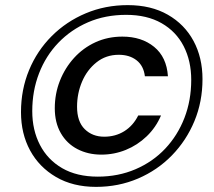

<svg xmlns="http://www.w3.org/2000/svg" viewBox="-20 -725 837 750"><path d="M355 5Q265 5 199 -33.5Q133 -72 97.5 -137.5Q62 -203 62 -287Q62 -375 93.5 -451Q125 -527 182 -584Q239 -641 315 -673Q391 -705 479 -705Q570 -705 635.5 -667.5Q701 -630 736 -565Q771 -500 771 -416Q771 -328 739.5 -252Q708 -176 651.5 -118Q595 -60 519 -27.5Q443 5 355 5ZM376 -121Q324 -121 282.5 -142.5Q241 -164 217.5 -205Q194 -246 194 -302Q194 -359 214 -409.5Q234 -460 269.5 -499Q305 -538 353 -560Q401 -582 458 -582Q533 -582 582 -542Q631 -502 636 -427H546Q541 -468 513.5 -489.5Q486 -511 444 -511Q394 -511 357 -481.5Q320 -452 300.5 -406Q281 -360 281 -308Q281 -250 311 -220.5Q341 -191 387 -191Q431 -191 465.5 -212.5Q500 -234 520 -274H609Q589 -227 553 -192.5Q517 -158 471.5 -139.5Q426 -121 376 -121ZM362 -35Q442 -35 509.5 -64Q577 -93 625.5 -144.5Q674 -196 700.5 -264.5Q727 -333 727 -413Q727 -487 697.5 -544.5Q668 -602 611 -634.5Q554 -667 473 -667Q391 -667 324 -638Q257 -609 208 -558Q159 -507 132.5 -438.5Q106 -370 106 -291Q106 -217 136 -159Q166 -101 223 -68Q280 -35 362 -35Z"/></svg>

Font: DM Sans 17pt Medium
Style: Italic
Weight: 500
Italic angle: -10°
Version: Version 4.004;gftools[0.9.30]